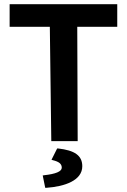

<svg xmlns="http://www.w3.org/2000/svg" viewBox="-20 -674 606 917"><path d="M351 0 349 -546H540V-654H26V-546H218L225 0ZM253 35 226 89 232 91C261 98 275 108 275 127C275 145 246 157 190 163L184 164L196 223H201C289 217 373 188 373 120C373 69 337 44 257 35Z"/></svg>

Font: Falling Sky
Style: Med
Weight: 500
Designer: Paul D. Hunt
Foundry: Adobe Systems Incorporated
Version: Version 1.02